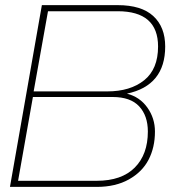

<svg xmlns="http://www.w3.org/2000/svg" viewBox="-20 -732 676 752"><path d="M586.9 -216.8Q586.9 -154.8 562 -106.7Q537.1 -58.6 484.9 -29.3Q432.6 0 358.9 0H19L144 -711.9H440.9Q534.2 -711.9 580.6 -668.9Q627 -626 627 -549.8Q627 -397 477.1 -365.2Q527.3 -352.5 557.1 -310.8Q586.9 -269 586.9 -216.8ZM559.1 -216.8Q559.1 -278.8 525.1 -315.4Q491.2 -352.1 420.9 -352.1H108.9L50.8 -23.9H358.9Q456.1 -23.9 507.6 -75.4Q559.1 -127 559.1 -216.8ZM599.1 -549.8Q599.1 -688 440.9 -688H168L111.8 -374H399.9Q490.2 -374 544.7 -417.7Q599.1 -461.4 599.1 -549.8Z"/></svg>

Font: Creato Display Thin
Style: Italic
Weight: 265
Italic angle: -10°
Version: Version 1.000